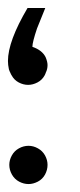

<svg xmlns="http://www.w3.org/2000/svg" viewBox="-20 -463 201 483"><path d="M51.8 0Q39.6 0 28.1 -6.1Q16.6 -12.2 10 -23.9Q3.4 -35.6 3.4 -48.3Q3.4 -60.5 9.8 -72Q16.1 -83.5 27.6 -89.8Q39.1 -96.2 51.8 -96.2Q64 -96.2 75.4 -89.8Q86.9 -83.5 93.3 -72Q99.6 -60.5 99.6 -48.3Q99.6 -35.6 93.3 -23.9Q86.9 -12.2 75.2 -6.1Q63.5 0 51.8 0ZM6.3 -279.3Q3.9 -283.7 2.4 -288.6Q0 -299.8 0 -309.6Q0 -359.4 49.3 -442.9H93.8L93.3 -441.4L73.2 -391.6Q61.5 -356.9 61.5 -345.2Q85.9 -336.9 94.7 -319.3Q99.6 -307.6 99.6 -299.3Q99.6 -289.1 95.2 -280.3Q94.2 -276.9 92.3 -273.4Q85.9 -261.7 74.2 -255.6Q62.5 -249.5 50.8 -249.5Q38.6 -249.5 27.1 -255.6Q15.6 -261.7 9.3 -273.4Q7.3 -276.4 6.3 -279.3Z"/></svg>

Font: Gasq
Style: Regular
Weight: 400
Designer: Husham Jawad
Version: Version 1.00;December 29, 2020;FontCreator 13.0.0.2683 32-bi